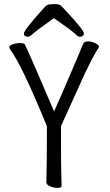

<svg xmlns="http://www.w3.org/2000/svg" viewBox="-20 -912 540 941"><path d="M371 -732Q362 -732 346 -748Q330 -764 244 -823Q157 -761 141.5 -746.5Q126 -732 117 -732Q97 -732 97 -747Q97 -765 199 -877Q209 -888 219.5 -890Q230 -892 252 -892Q273 -892 284 -879.5Q295 -867 313 -848Q391 -764 391 -748Q391 -732 371 -732ZM260 9Q244 9 225.5 1Q207 -7 207 -19Q210 -108 210 -293Q86 -596 29 -671Q25 -677 25 -679Q25 -689 42.5 -695Q60 -701 76 -701Q98 -701 102 -694Q134 -627 245 -366Q275 -431 336 -575Q366 -644 371 -657Q383 -689 388.5 -699Q394 -709 412 -709Q430 -709 447.5 -700Q465 -691 465 -683L464 -679Q441 -646 396 -552L279 -294Q279 -95 280 -74Q282 -25 282 -1Q282 9 260 9Z"/></svg>

Font: Moon Stars Kai HW
Style: Regular
Weight: 400
Designer: GuiWonder
Version: Version 1.101